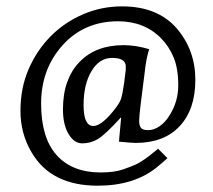

<svg xmlns="http://www.w3.org/2000/svg" viewBox="-20 -569 677 609"><path d="M410.2 -115.7Q398.4 -115.7 357.4 -119.6Q358.4 -130.4 358.9 -138.2Q359.4 -146 360.4 -153.8Q361.8 -171.9 364.3 -197.3Q312.5 -140.6 289.6 -127.4Q266.6 -114.3 241 -114.3Q215.3 -114.3 197.5 -143.8Q179.7 -173.3 179.7 -222.2Q179.7 -271 193.1 -308.3Q206.5 -345.7 231.4 -371.6Q282.7 -425.8 372.1 -425.8Q409.7 -425.8 453.1 -413.1Q443.4 -382.3 439 -339.8L426.3 -239.3Q421.4 -200.2 421.4 -185.5Q421.4 -170.9 427 -163.6Q432.6 -156.2 450.2 -156.2Q467.8 -156.2 485.6 -168.2Q503.4 -180.2 516.6 -201.2Q545.4 -245.6 545.4 -298.3Q545.4 -351.1 531 -386.2Q516.6 -421.4 491.2 -447.3Q438 -501.5 354.5 -501.5Q247.1 -501.5 178.7 -425.8Q110.4 -349.6 110.4 -240.7Q110.4 -131.8 159.7 -76.9Q209 -22 298.8 -22Q343.3 -22 370.6 -31.7Q397.9 -41.5 408.9 -46.4Q419.9 -51.3 430.7 -58.6Q450.2 -70.8 481.4 -97.2L511.2 -67.4Q500.5 -57.6 491.7 -50.3Q482.9 -43 476.6 -37.6Q404.3 20 290 20Q141.6 20 80.1 -85.9Q44.9 -145.5 44.9 -217.5Q44.9 -289.6 70.6 -349.1Q96.2 -408.7 139.9 -453.1Q183.6 -497.6 242.4 -523.2Q301.3 -548.8 367.2 -548.8Q480 -548.8 541 -478.5Q599.6 -409.7 599.6 -315.9Q599.6 -222.2 550 -168.9Q500.5 -115.7 410.2 -115.7ZM275.9 -169.4Q300.3 -169.4 337.4 -214.4Q358.4 -239.7 363.3 -253.9Q368.7 -270 373.5 -304.2L377.9 -339.8Q378.9 -344.7 378.9 -349.6V-358.4Q378.9 -385.3 335.4 -385.3Q295.4 -385.3 270.5 -343.8Q245.1 -301.8 245.1 -235.6Q245.1 -169.4 275.9 -169.4Z"/></svg>

Font: UnifrakturCook
Style: Bold
Weight: 700
Designer: j. 'mach' wust
Version: Version 2011-09-01